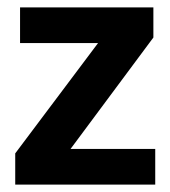

<svg xmlns="http://www.w3.org/2000/svg" viewBox="-20 -497 459 517"><path d="M393 -477V-396L170 -96H398V0H21V-84L244 -381H34V-477Z"/></svg>

Font: Holmes&Hills Bold
Style: Bold
Weight: 500
Designer: Noopur Datye, Girish Dalvi, Yashodeep Gholap, Pallavi Karambelkar
Foundry: Ek Type
Version: ""